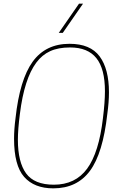

<svg xmlns="http://www.w3.org/2000/svg" viewBox="-20 -1026 670 1052"><path d="M435 -846ZM324 -846H302L413 -1006H435ZM275 -14Q393 -14 457.5 -102Q522 -190 544 -378Q555 -467 555 -526Q555 -649 508 -707.5Q461 -766 364 -766Q299 -766 254.5 -745.5Q210 -725 179 -683Q113 -595 89 -402Q78 -316 78 -260Q78 -138 123 -76Q168 -14 275 -14ZM272 6Q168 6 112.5 -56.5Q57 -119 57 -266Q57 -317 65 -378Q88 -590 159 -688Q230 -786 361 -786Q475 -786 526 -717Q577 -648 577 -520Q577 -467 568 -402Q544 -186 473 -90Q402 6 272 6Z"/></svg>

Font: Tanohe Sans Thin
Style: Italic
Weight: 100
Designer: Village Type and Design LLC & Cristiano Sobral
Foundry: Cooper Hewitt Smithsonian Design Museum
Version: Version 1.00;September 29, 2021;FontCreator 13.0.0.2655 64-b